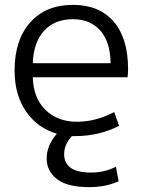

<svg xmlns="http://www.w3.org/2000/svg" viewBox="-20 -550 592 790"><path d="M115 -290H435Q434 -377 393 -424Q352 -471 280 -471Q205 -471 161.5 -423.5Q118 -376 115 -290ZM276 10Q244 44 244 84Q244 160 354 160Q411 160 457 136L468 196Q414 220 347 220Q257 220 214.5 187Q172 154 172 102Q172 49 214 0Q134 -23 87 -91.5Q40 -160 40 -260Q40 -386 104.5 -458Q169 -530 280 -530Q388 -530 447.5 -461.5Q507 -393 507 -265Q507 -252 505 -232H115Q117 -147 167 -98Q217 -49 297 -49Q374 -49 450 -89L470 -32Q386 10 290 10Z"/></svg>

Font: Mplus 1p
Style: Regular
Weight: 400
Version: Version 1.061